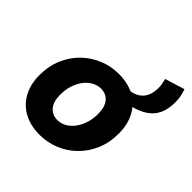

<svg xmlns="http://www.w3.org/2000/svg" viewBox="-185 -847 1010 1010"><g transform="rotate(45 319.5 -342.5)"><path d="M487 -434 428 -488Q473 -494 498 -523.5Q523 -553 523 -606Q523 -621 520.5 -634.5Q518 -648 514 -663L624 -697Q632 -673 635.5 -655Q639 -637 639 -614Q639 -562 622 -526.5Q605 -491 571.5 -469Q538 -447 487 -434ZM255 12Q186 12 136 -15.5Q86 -43 59 -93Q32 -143 32 -210Q32 -278 56 -333.5Q80 -389 121 -428.5Q162 -468 214.5 -489Q267 -510 323 -510Q392 -510 441.5 -482.5Q491 -455 518 -405Q545 -355 545 -288Q545 -220 521.5 -165Q498 -110 457 -70Q416 -30 363.5 -9Q311 12 255 12ZM266 -109Q291 -109 314 -121.5Q337 -134 355 -157Q373 -180 384 -212.5Q395 -245 395 -283Q395 -335 372.5 -362Q350 -389 311 -389Q287 -389 263.5 -376.5Q240 -364 222 -341Q204 -318 193 -286Q182 -254 182 -215Q182 -163 205 -136Q228 -109 266 -109Z"/></g></svg>

Font: Source Code Pro ExtraLight ExtraBold
Style: Italic
Weight: 800
Italic angle: -11°
Monospace: yes
Version: Version 1.016;hotconv 1.0.116;makeotfexe 2.5.65601